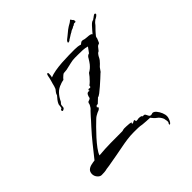

<svg xmlns="http://www.w3.org/2000/svg" viewBox="-284 -1147 1406 1406"><g transform="rotate(-45 419.0 -443.5)"><path d="M653 86Q651 86 651 83Q651 76 655 72Q659 69 659 59Q659 54 658.5 50.5Q658 47 657 44L654 27Q642 -1 623 -14Q613 -21 604 -30.5Q595 -40 587 -51Q568 -52 549.5 -53Q531 -54 512 -56Q493 -60 474 -60.5Q455 -61 436 -61H425Q392 -61 358.5 -56.5Q325 -52 290 -45Q256 -38 222 -32Q188 -26 154 -20Q141 -17 126.5 -15Q112 -13 97 -11Q83 -7 68.5 -6Q54 -5 40 -5Q23 -5 8.5 -22Q-6 -39 -6 -61Q-5 -84 8 -95.5Q21 -107 40.5 -111.5Q60 -116 78 -118Q117 -167 155 -214.5Q193 -262 235 -308L268 -344Q276 -354 284.5 -363Q293 -372 301 -381L315 -396Q319 -399 322 -402.5Q325 -406 329 -410Q334 -417 339.5 -427.5Q345 -438 345 -446L351 -454L365 -459Q369 -461 372 -463Q375 -465 376 -468Q378 -482 384.5 -494Q391 -506 404 -506Q409 -506 413 -502L411 -513L413 -516L426 -521L425 -514L437 -520L440 -533Q448 -538 461 -550.5Q474 -563 486 -577.5Q498 -592 503 -600Q518 -608 529 -617.5Q540 -627 550 -639Q556 -646 562 -655.5Q568 -665 575 -676Q585 -697 604 -701L634 -742Q612 -749 588 -750Q564 -751 540 -751H508Q484 -751 460 -745L412 -734Q402 -731 393 -731Q387 -730 382 -730Q377 -730 372 -729Q368 -729 359.5 -722Q351 -715 343.5 -707.5Q336 -700 334 -696Q331 -695 319 -693Q306 -690 301 -687Q268 -677 246 -654Q224 -631 207 -595Q203 -591 200.5 -588.5Q198 -586 196 -582V-585Q192 -572 192 -563.5Q192 -555 189.5 -549.5Q187 -544 174 -539H172Q165 -539 165 -547Q165 -554 170 -556Q176 -558 178 -561L181 -578Q181 -582 181.5 -586.5Q182 -591 183 -595Q186 -603 190.5 -610Q195 -617 200 -624Q205 -629 210 -636Q215 -643 220 -648L221 -649Q223 -660 231.5 -671.5Q240 -683 246 -690Q250 -700 253.5 -711Q257 -722 259 -733Q262 -744 265.5 -755Q269 -766 271 -776L274 -792L277 -804Q280 -813 285 -813Q292 -813 292 -803Q292 -796 291 -786Q290 -776 287 -768Q310 -778 344.5 -784Q379 -790 416.5 -792.5Q454 -795 489 -795.5Q524 -796 549 -796Q563 -796 578 -794.5Q593 -793 608 -788Q613 -793 618.5 -796.5Q624 -800 629 -802Q632 -802 635.5 -802Q639 -802 642 -801L656 -797Q665 -795 679 -794.5Q693 -794 705.5 -791.5Q718 -789 721 -781Q728 -789 740 -803.5Q752 -818 764.5 -831Q777 -844 783 -847Q789 -851 795 -852Q803 -854 807 -859Q809 -860 812.5 -862.5Q816 -865 821 -869Q832 -877 836 -877Q838 -877 841 -875.5Q844 -874 844 -869Q844 -863 832 -854.5Q820 -846 813 -844Q807 -839 800 -833Q793 -827 788 -820Q786 -816 775.5 -805.5Q765 -795 755 -784.5Q745 -774 743 -771Q731 -758 728 -753Q725 -748 725 -745Q725 -742 723.5 -736Q722 -730 714 -713Q710 -702 706 -700Q702 -698 697.5 -697Q693 -696 686 -689Q685 -688 679 -680Q673 -672 667 -665Q661 -658 659 -660Q654 -657 649.5 -651.5Q645 -646 640 -638Q636 -630 632 -622.5Q628 -615 624 -610Q615 -600 607 -591Q599 -582 589 -574Q587 -572 584 -567Q581 -562 576 -556Q567 -541 561 -539Q551 -529 531 -511Q511 -493 489 -473.5Q467 -454 449 -440.5Q431 -427 423 -427L388 -394L372 -391L365 -380L373 -375L372 -368Q367 -361 358.5 -356.5Q350 -352 340 -349Q329 -344 319 -337.5Q309 -331 301 -323Q286 -309 260 -283Q234 -257 206.5 -226.5Q179 -196 157.5 -167Q136 -138 130 -118Q194 -124 252.5 -124.5Q311 -125 372 -125Q378 -125 384 -128Q392 -130 397 -130Q406 -130 420.5 -129.5Q435 -129 449 -127.5Q463 -126 468 -121L460 -113H463Q463 -112 464 -112Q474 -112 480 -117Q485 -121 494 -121L497 -106H512Q514 -106 517 -106.5Q520 -107 522 -108H530Q535 -108 544.5 -106Q554 -104 556 -96Q559 -96 561 -97H567Q576 -97 580.5 -88Q585 -79 590 -69.5Q595 -60 606 -60Q615 -60 623 -64Q638 -64 652 -47.5Q666 -31 675 -9Q684 13 683 30Q683 38 678.5 51.5Q674 65 667 75.5Q660 86 653 86ZM554 -863Q554 -862 552.5 -864.5Q551 -867 550 -867L554 -877Q559 -884 566 -889Q573 -894 580 -900Q599 -917 619 -932Q639 -947 662 -959L674 -968Q675 -969 676 -970Q677 -971 678 -972Q683 -974 685 -968.5Q687 -963 690 -960Q697 -956 698.5 -948.5Q700 -941 700 -941Q701 -941 699 -937Q697 -933 693 -933Q689 -933 684 -933.5Q679 -934 671 -926Q670 -924 668 -924.5Q666 -925 664 -924Q660 -923 657.5 -920.5Q655 -918 651 -916Q647 -914 642.5 -913Q638 -912 633 -909Q628 -907 624 -903Q620 -899 614 -899V-898Q613 -898 613 -897Q613 -896 613 -896Q609 -896 599 -888.5Q589 -881 584 -879Q584 -878 583.5 -878Q583 -878 583 -878Q578 -877 573.5 -872.5Q569 -868 564 -866Q561 -865 558.5 -864.5Q556 -864 554 -863Z"/></g></svg>

Font: Water Brush
Style: Regular
Weight: 400
Designer: Robert E. Leuschke
Foundry: Robert E. Leuschke
Version: Version 1.010; ttfautohint (v1.8.4.7-5d5b)